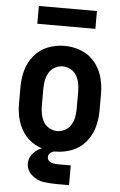

<svg xmlns="http://www.w3.org/2000/svg" viewBox="-60 -773 620 988"><g transform="rotate(5 250.0 -278.5)"><path d="M335 174H273Q238 174 203.5 169.5Q169 165 141.5 140Q114 115 114 80Q114 50 136.5 26Q159 2 189 -5.5Q219 -13 250 -13V8Q237 8 225.5 17Q214 26 214 39Q214 72 270 72H272H274H335ZM250 8Q206 8 164.5 -8Q123 -24 94.5 -58Q66 -92 54 -134Q42 -176 42 -220V-310Q42 -354 54 -396Q66 -438 94.5 -472Q123 -506 164.5 -522Q206 -538 250 -538Q294 -538 335.5 -522Q377 -506 405.5 -472Q434 -438 446 -396Q458 -354 458 -310V-220Q458 -176 446 -134Q434 -92 405.5 -58Q377 -24 335.5 -8Q294 8 250 8ZM250 -98Q271 -98 290.5 -108.5Q310 -119 321 -138Q332 -157 336 -178Q340 -199 340 -220V-310Q340 -331 336 -352Q332 -373 321 -392Q310 -411 290.5 -421.5Q271 -432 250 -432Q229 -432 209.5 -421.5Q190 -411 179 -392Q168 -373 164 -352Q160 -331 160 -310V-220Q160 -199 164 -178Q168 -157 179 -138Q190 -119 209.5 -108.5Q229 -98 250 -98ZM100 -639V-731H400V-639Z"/></g></svg>

Font: Iosevka SS01
Style: Bold
Weight: 700
Monospace: yes
Designer: Belleve Invis
Foundry: Belleve Invis
Version: 2.3.3; ttfautohint (v1.8.3)